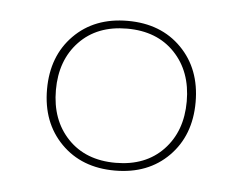

<svg xmlns="http://www.w3.org/2000/svg" viewBox="-33 -707 435 345"><g transform="rotate(5 185.0 -535.0)"><path d="M51 -535Q51 -595 88 -632.5Q125 -670 185 -670Q245 -670 282 -632.5Q319 -595 319 -535Q319 -475 282 -437.5Q245 -400 185 -400Q125 -400 88 -437.5Q51 -475 51 -535ZM303 -535Q303 -589 271 -622.5Q239 -656 185 -656Q131 -656 99 -622.5Q67 -589 67 -535Q67 -481 99 -447.5Q131 -414 185 -414Q239 -414 271 -447.5Q303 -481 303 -535Z"/></g></svg>

Font: Work Sans Hairline
Style: Regular
Weight: 400
Designer: Wei Huang
Foundry: Wei Huang
Version: Version 1.032